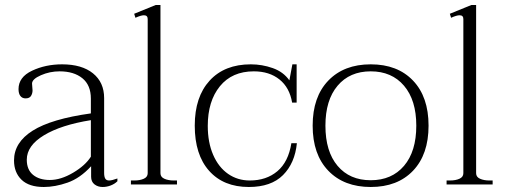

<svg xmlns="http://www.w3.org/2000/svg" viewBox="-20 -737 2029 767"><path d="M36 -96Q36 -168 110.5 -215Q185 -262 343 -284V-343Q343 -397 309 -424.5Q275 -452 218 -452Q179 -452 143.5 -436.5Q108 -421 108 -403Q108 -397 109 -389.5Q110 -382 110 -376Q110 -364 104 -354Q98 -344 82 -344Q69 -344 61.5 -353.5Q54 -363 54 -381Q54 -429 108 -454.5Q162 -480 228 -480Q307 -480 351.5 -444Q396 -408 396 -345V-46Q396 -31 400.5 -23.5Q405 -16 416 -16Q427 -16 449 -24V-13Q438 -2 422 4Q406 10 390 10Q371 10 357.5 -0.5Q344 -11 344 -31V-73Q300 -25 250 -7.5Q200 10 155 10Q96 10 66 -19Q36 -48 36 -96ZM343 -111V-257Q224 -238 155.5 -196.5Q87 -155 87 -99Q87 -59 112 -38.5Q137 -18 179 -18Q223 -18 272 -47Q321 -76 343 -111Z M503 -16H517Q539 -16 554.5 -23Q570 -30 570 -45V-661Q570 -676 555 -676Q543 -676 521 -666L516 -682L602 -717H621V-45Q621 -30 636.5 -23Q652 -16 674 -16H687V0H503Z M758 -235Q758 -350 817.5 -415Q877 -480 982 -480Q1027 -480 1069.5 -465Q1112 -450 1136 -416L1148 -480H1165V-327H1147Q1137 -387 1096.5 -419.5Q1056 -452 994 -452Q907 -452 858.5 -392.5Q810 -333 810 -234Q810 -168 831.5 -118.5Q853 -69 891 -42.5Q929 -16 978 -16Q1044 -16 1088 -53Q1132 -90 1144 -165H1166Q1158 -85 1110.5 -37.5Q1063 10 974 10Q873 10 815.5 -54.5Q758 -119 758 -235Z M1229 -235Q1229 -350 1291.5 -415Q1354 -480 1461 -480Q1568 -480 1630 -415Q1692 -350 1692 -235Q1692 -120 1630 -55Q1568 10 1461 10Q1354 10 1291.5 -55Q1229 -120 1229 -235ZM1643 -235Q1643 -337 1594 -394.5Q1545 -452 1461 -452Q1377 -452 1328.5 -394.5Q1280 -337 1280 -235Q1280 -132 1328.5 -74.5Q1377 -17 1461 -17Q1545 -17 1594 -74.5Q1643 -132 1643 -235Z M1764 -16H1778Q1800 -16 1815.5 -23Q1831 -30 1831 -45V-661Q1831 -676 1816 -676Q1804 -676 1782 -666L1777 -682L1863 -717H1882V-45Q1882 -30 1897.5 -23Q1913 -16 1935 -16H1948V0H1764Z"/></svg>

Font: Taviraj ExtraLight
Style: Regular
Weight: 275
Designer: Katatrad Team
Foundry: CadsonDemak
Version: Version 1.001